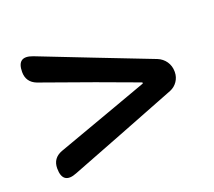

<svg xmlns="http://www.w3.org/2000/svg" viewBox="-84 -703 738 661"><g transform="rotate(-20 285.0 -372.5)"><path d="M285 -513 93 -588C56 -602 38 -589 38 -550C38 -525 50 -508 73 -499L263 -431L415 -375V-371L263 -316L74 -248C50 -239 38 -222 38 -197C38 -157 57 -144 94 -159L285 -233L495 -315C517 -324 532 -346 532 -370V-373C532 -400 516 -423 491 -433Z"/></g></svg>

Font: GenSenRounded2 TW M
Style: Regular
Weight: 500
Version: Version 2.100;PS 2.1;hotconv 16.6.51;makeotf.lib2.5.65220 DE